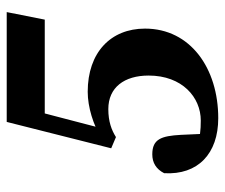

<svg xmlns="http://www.w3.org/2000/svg" viewBox="-70 -601 686 586"><g transform="rotate(-90 273.0 -308.0)"><path d="M205.2 15.1C357.8 15.1 478.7 -70.2 478.7 -208.3C478.7 -313.3 405.6 -383.3 285.9 -383.3C239.6 -383.3 183.9 -366.4 143.6 -340.6L173.6 -337.4L241.5 -597.7L191.1 -514.4H506.1L529.1 -630.5H193.9L113.4 -311.6L147.6 -297.1C168.9 -310.5 194.9 -320.4 233 -320.4C299.2 -320.4 335.4 -271.6 335.4 -197.4C335.4 -94.7 268.8 -38.2 198.1 -38.2C168.3 -38.2 146.9 -40.6 129.5 -48.3L158.4 -11.1L154.4 -99.4C151.1 -158.7 141.4 -186.2 95 -186.2C69.4 -186.2 50 -174.6 37.4 -150C31.4 -47 97 15.1 205.2 15.1Z"/></g></svg>

Font: Source Serif 4 Variable
Style: Italic
Weight: 400
Italic angle: -12°
Designer: Frank Grießhammer
Foundry: Adobe Systems Incorporated
Version: Version 4.004;hotconv 1.0.116;makeotfexe 2.5.65601